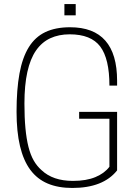

<svg xmlns="http://www.w3.org/2000/svg" viewBox="-20 -923 673 951"><path d="M338 8Q268 8 216 -14Q164 -36 130 -82Q96 -128 79 -199.5Q62 -271 62 -370Q62 -480 76.5 -559Q91 -638 122.5 -689Q154 -740 204.5 -764Q255 -788 327 -788Q560 -788 560 -523V-499H522Q522 -632 476.5 -692.5Q431 -753 325 -753Q271 -753 229 -733.5Q187 -714 158.5 -673Q130 -632 115.5 -566.5Q101 -501 101 -410Q101 -341 106 -288Q111 -235 121 -195.5Q131 -156 147 -128Q163 -100 186 -80Q242 -27 341 -27Q408 -27 453 -46Q498 -65 522 -97V-335H372V-369H560V-79Q491 8 338 8ZM355 -847H299V-903H355Z"/></svg>

Font: Tanohe Sans ExtraLight
Style: Regular
Weight: 250
Designer: Village Type and Design LLC & Cristiano Sobral
Foundry: Cooper Hewitt Smithsonian Design Museum
Version: Version 1.00;September 29, 2021;FontCreator 13.0.0.2655 64-b